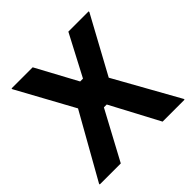

<svg xmlns="http://www.w3.org/2000/svg" viewBox="-167 -804 958 958"><g transform="rotate(-45 312.5 -325.0)"><path d="M13.3 0H161.7L300 -257.5H320L456.7 0H611.7V-5L421.7 -345L585 -645V-650H441.7L327.5 -432.5H307.5L190 -650H40.8V-645L205 -345L13.3 -5Z"/></g></svg>

Font: Familjen Grotesk GF
Style: Bold
Weight: 700
Designer: Anders Wikstroem, Jonas Baeckman, Matilda Gysing, Kristian Moeller
Foundry: Familjen STHLM AB
Version: Version 2.000; Beta; Release 4; Build 6